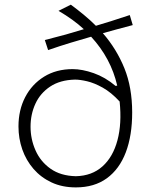

<svg xmlns="http://www.w3.org/2000/svg" viewBox="-20 -792 645 822"><path d="M186 -577.6Q239.7 -596.2 282.7 -609.1Q325.7 -622.1 370.1 -634.8Q455.1 -542.5 481.9 -425.3L474.6 -424.3Q430.7 -461.4 381.3 -478.8Q332 -496.1 291 -496.1Q221.2 -496.1 168.9 -463.9Q116.7 -431.6 87.9 -376.2Q59.1 -320.8 59.1 -250.5Q59.1 -199.2 75.4 -152.3Q91.8 -105.5 123.5 -68.8Q155.3 -32.2 200.7 -11Q246.1 10.3 304.7 10.3Q383.8 10.3 437.5 -28.8Q491.2 -67.9 518.6 -139.9Q545.9 -211.9 545.9 -310.5Q545.9 -417.5 512.5 -500Q479 -582.5 420.4 -649.9Q448.7 -658.2 481.2 -666.7Q513.7 -675.3 548.3 -684.6L535.6 -727.5Q495.6 -713.9 459 -702.6Q422.4 -691.4 390.6 -681.6Q365.7 -706.5 338.4 -729Q311 -751.5 283.2 -772L230.5 -745.6Q294.9 -708 338.9 -667Q303.2 -655.8 261 -644Q218.8 -632.3 171.9 -620.6ZM492.2 -357.4Q502 -263.2 482.9 -191.7Q463.9 -120.1 418.7 -79.6Q373.5 -39.1 304.7 -37.6Q239.7 -39.1 196.5 -69.6Q153.3 -100.1 132.1 -148.2Q110.8 -196.3 110.8 -249.5Q110.8 -302.7 131.6 -347.9Q152.3 -393.1 194.8 -421.4Q237.3 -449.7 301.3 -451.2Q322.3 -451.2 352.8 -444.1Q383.3 -437 419.4 -417Q455.6 -397 492.2 -357.4Z"/></svg>

Font: Pinar VF
Style: Regular
Weight: 300
Designer: Amin Abedi
Version: Version 2.000